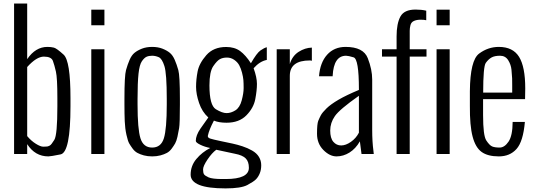

<svg xmlns="http://www.w3.org/2000/svg" viewBox="-20 -860 2996 1072"><path d="M244.6 -598.1Q265.6 -598.1 281.2 -594Q296.9 -589.8 335.2 -554.9Q373.5 -520 373.5 -313V-266.6Q373.5 -9.3 318.4 2Q263.2 13.2 250 13.2Q175.8 13.2 131.8 -55.2V0H58.6V-840.3H131.8V-529.8Q178.2 -598.1 244.6 -598.1ZM300.3 -266.1V-312.5Q300.3 -424.8 292.2 -460.2Q284.2 -495.6 275.4 -519.8Q266.6 -543.9 225.1 -543.9Q184.1 -543.9 131.8 -485.8V-100.1Q153.8 -73.7 179.9 -57.4Q206.1 -41 221.7 -41Q237.3 -41 243.4 -42Q249.5 -43 258.1 -47.4Q266.6 -51.8 283.4 -79.3Q300.3 -106.9 300.3 -266.1Z M489.7 0V-585H563V0ZM489.7 -718.8V-806.2H563V-718.8Z M748 -307.6V-277.3Q748 -139.6 764.2 -87.9Q780.3 -36.1 829.6 -36.1Q878.9 -36.1 895 -87.9Q911.1 -139.6 911.1 -277.3V-307.6Q911.1 -449.7 897.9 -491.2Q884.8 -532.7 866.2 -540.8Q847.7 -548.8 829.6 -548.8Q811.5 -548.8 798.6 -543.2Q785.6 -537.6 772.2 -518.1Q758.8 -498.5 753.4 -448.7Q748 -398.9 748 -307.6ZM674.8 -277.3V-307.6Q674.8 -437.5 683.6 -468.8Q692.4 -500 703.6 -525.9Q714.8 -551.8 731.2 -565.2Q747.6 -578.6 772.5 -588.4Q797.4 -598.1 829.6 -598.1Q861.8 -598.1 886.7 -588.4Q911.6 -578.6 928 -565.2Q944.3 -551.8 955.6 -525.9Q966.8 -500 975.6 -468.8Q984.4 -437.5 984.4 -307.6V-277.3Q984.4 -169.9 980.2 -145Q976.1 -120.1 970.7 -96.2Q965.3 -72.3 957.8 -59.1Q950.2 -45.9 938.5 -30Q926.8 -14.2 911.6 -6.1Q896.5 2 875.7 7.6Q855 13.2 829.6 13.2Q804.2 13.2 783.4 7.6Q762.7 2 747.6 -6.1Q732.4 -14.2 720.7 -30Q709 -45.9 701.4 -59.1Q693.8 -72.3 686 -107.2Q678.2 -142.1 676.5 -182.6Q674.8 -223.1 674.8 -277.3Z M1239.3 191.9Q1044.4 191.9 1044.4 115.2Q1044.4 65.9 1076.2 27.8Q1107.9 -10.3 1153.8 -33.7Q1123.5 -39.6 1098.4 -51.8Q1073.2 -64 1073.2 -73.2Q1073.2 -104 1099.1 -141.8Q1125 -179.7 1133.3 -190.2Q1141.6 -200.7 1143.1 -204.1Q1108.4 -235.4 1091.6 -284.7Q1074.7 -334 1074.7 -375Q1074.7 -416 1083.3 -460.9Q1091.8 -505.9 1131.8 -551.8Q1171.9 -597.7 1242.7 -597.7Q1289.6 -597.7 1320.6 -575Q1351.6 -552.2 1380.9 -506.8Q1413.6 -564 1434.3 -578.4Q1455.1 -592.8 1469.7 -596.2V-525.4Q1430.7 -518.1 1396 -479Q1414.6 -427.7 1414.6 -391.6Q1414.6 -355.5 1405.3 -306.4Q1396 -257.3 1355.7 -216.1Q1315.4 -174.8 1244.6 -174.8Q1202.6 -174.8 1174.3 -186.5Q1147.5 -135.7 1140.6 -102.5Q1138.2 -91.3 1154.1 -86.2Q1169.9 -81.1 1211.9 -72.3Q1253.9 -63.5 1279.3 -58.1Q1304.7 -52.7 1333.7 -43.2Q1362.8 -33.7 1387.9 -19.3Q1413.1 -4.9 1425.8 16.1Q1438.5 37.1 1438.5 62.5Q1438.5 87.9 1430.4 107.7Q1422.4 127.4 1409.7 140.6Q1397 153.8 1361.3 172.9Q1325.7 191.9 1239.3 191.9ZM1222.2 139.6H1240.2Q1369.6 139.6 1369.6 76.7Q1369.6 42 1351.6 24.2Q1333.5 6.3 1292 -1.5L1187.5 -23.9Q1163.1 -5.9 1138.4 30.8Q1113.8 67.4 1113.8 85.9Q1113.8 104.5 1118.9 112.8Q1124 121.1 1144.8 130.4Q1165.5 139.6 1222.2 139.6ZM1340.3 -368.2Q1340.3 -396 1338.9 -413.3Q1337.4 -430.7 1331.3 -454.3Q1325.2 -478 1315.7 -495.6Q1306.2 -513.2 1287.8 -525.9Q1269.5 -538.6 1247.1 -538.6Q1224.6 -538.6 1208.3 -530Q1191.9 -521.5 1170.7 -490.5Q1149.4 -459.5 1149.4 -383.3Q1149.4 -272 1185.1 -250.2Q1220.7 -228.5 1245.1 -228.5Q1269.5 -228.5 1294.2 -243.9Q1318.8 -259.3 1329.6 -299.6Q1340.3 -339.8 1340.3 -368.2Z M1524.9 0V-585H1598.1V-502.4Q1611.8 -547.9 1647.5 -570.6Q1683.1 -593.3 1721.2 -594.2V-520.5Q1715.8 -522.5 1710 -522.5Q1598.1 -522.5 1598.1 -436.5V0Z M1912.1 -548.8Q1843.3 -548.8 1837.4 -437.5V-434.1H1761.2Q1767.1 -510.7 1806.4 -554.4Q1845.7 -598.1 1909.7 -598.1Q2008.8 -598.1 2033.4 -535.2Q2058.1 -472.2 2058.1 -416V-134.8Q2058.1 -69.3 2064.9 -18.6L2066.9 0H1998.5L1989.3 -70.8Q1965.8 -29.8 1931.4 -8.3Q1897 13.2 1858.9 13.2Q1820.8 13.2 1785.4 -22.7Q1750 -58.6 1750 -113.3Q1750 -168 1756.8 -185.1Q1763.7 -202.1 1771.7 -217Q1779.8 -231.9 1803.2 -254.9Q1826.7 -277.8 1870.1 -303.2Q1913.6 -328.6 1983.9 -357.9V-362.8Q1983.9 -530.8 1954.3 -539.8Q1924.8 -548.8 1912.1 -548.8ZM1983.9 -119.1V-325.2Q1876 -249.5 1849.9 -211.9Q1823.7 -174.3 1823.7 -131.3Q1823.7 -88.4 1841.3 -68.1Q1858.9 -47.9 1884.8 -47.9Q1910.6 -47.9 1939.2 -67.9Q1967.8 -87.9 1983.9 -119.1Z M2194.3 0V-543.9H2112.8V-585H2194.3V-656.7Q2194.3 -728.5 2215.6 -767.6Q2236.8 -806.6 2300.3 -806.6Q2334 -806.6 2359.9 -800.3V-747.1Q2348.1 -750 2327.6 -750Q2307.1 -750 2291.5 -743.2Q2275.9 -736.3 2271.7 -719.7Q2267.6 -703.1 2267.6 -688.5V-585H2361.3V-543.9H2267.6V0Z M2417.5 0V-585H2490.7V0ZM2417.5 -718.8V-806.2H2490.7V-718.8Z M2765.1 -598.1Q2843.8 -598.1 2878.2 -542.5Q2912.6 -486.8 2912.6 -366.7Q2912.6 -330.1 2911.6 -306.6H2677.2V-217.3Q2677.2 -103 2695.1 -75.9Q2712.9 -48.8 2727.5 -42.5Q2742.2 -36.1 2769.5 -36.1Q2796.9 -36.1 2819.3 -69.1Q2841.8 -102.1 2842.3 -179.2H2910.6Q2900.9 -69.3 2863.8 -28.1Q2826.7 13.2 2765.1 13.2Q2703.6 13.2 2669.2 -11.5Q2634.8 -36.1 2618.7 -97.4Q2602.5 -158.7 2603.5 -269.5V-351.1Q2605 -523.4 2655 -560.8Q2705.1 -598.1 2765.1 -598.1ZM2677.7 -342.8H2839.8Q2839.4 -362.3 2839.8 -382.3Q2840.3 -402.3 2839.4 -422.6Q2838.4 -442.9 2835.7 -470.9Q2833 -499 2817.4 -523.9Q2801.8 -548.8 2772 -548.8Q2741.7 -548.8 2724.4 -539.1Q2707 -529.3 2692.4 -509Q2677.7 -488.8 2677.7 -342.8Z"/></svg>

Font: Oswald-Light
Style: Light
Weight: 300
Designer: vernon adams
Foundry: vernon adams
Version: Version ; ttfautohint (v0.92.18-e454-dirty) -l 8 -r 50 -G 20